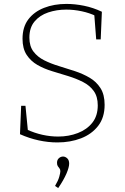

<svg xmlns="http://www.w3.org/2000/svg" viewBox="-20 -720 638 980"><path d="M130 -528Q130 -484 151 -456.5Q172 -429 206 -412Q240 -395 281.5 -382.5Q323 -370 363.5 -356.5Q404 -343 438 -323Q472 -303 493 -270Q514 -237 514 -185Q514 -120 481 -77.5Q448 -35 393.5 -14Q339 7 273 7Q226 7 177.5 -3.5Q129 -14 82 -35L88 -180H110L123 -47L117 -59Q156 -41 196.5 -32Q237 -23 277 -23Q331 -23 377.5 -41Q424 -59 451.5 -94Q479 -129 479 -182Q479 -227 458.5 -255.5Q438 -284 403.5 -301.5Q369 -319 328.5 -331.5Q288 -344 246.5 -356.5Q205 -369 171 -388.5Q137 -408 116 -440Q95 -472 95 -522Q95 -582 124.5 -621Q154 -660 205 -680Q256 -700 319 -700Q363 -700 409.5 -690.5Q456 -681 500 -660L494 -519H471L461 -648L470 -638Q437 -654 397 -662.5Q357 -671 318 -671Q269 -671 226 -656.5Q183 -642 156.5 -610.5Q130 -579 130 -528ZM277 240 261 229Q277 202 282.5 182Q288 162 288 154Q288 145 283.5 139.5Q279 134 275 128Q271 122 271 111Q271 96 280.5 87.5Q290 79 302 79Q313 79 323 88Q333 97 333 115Q333 134 319 166.5Q305 199 277 240Z"/></svg>

Font: Bitter Thin ExtraLight
Style: Regular
Weight: 250
Version: Version 2.002